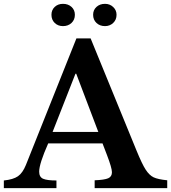

<svg xmlns="http://www.w3.org/2000/svg" viewBox="-33 -980 891 1000"><path d="M524 -173 501 -233H218Q171 -127 171 -86Q171 -58 191.5 -49Q212 -40 261 -40V0H-13V-40Q36 -45 60.5 -62Q85 -79 102 -121L365 -780H439L678 -196Q707 -125 726 -96Q745 -67 767 -56.5Q789 -46 838 -41V0H460V-41Q511 -43 530.5 -51.5Q550 -60 550 -83Q550 -105 524 -173ZM360 -596 241 -293H479L364 -596ZM235 -903Q235 -928 252 -944Q269 -960 295 -960Q322 -960 339.5 -944Q357 -928 357 -903Q357 -877 339.5 -860.5Q322 -844 295 -844Q269 -844 252 -860.5Q235 -877 235 -903ZM452 -903Q452 -928 469.5 -944Q487 -960 514 -960Q539 -960 556.5 -943.5Q574 -927 574 -903Q574 -877 556.5 -860.5Q539 -844 514 -844Q487 -844 469.5 -860.5Q452 -877 452 -903Z"/></svg>

Font: Libre Baskerville
Style: Bold
Weight: 700
Designer: Pablo Impallari, Rodrigo Fuenzalida
Foundry: Pablo Impallari, Rodrigo Fuenzalida
Version: Version 1.000